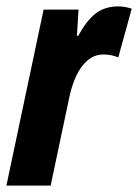

<svg xmlns="http://www.w3.org/2000/svg" viewBox="-29 -579 431 599"><path d="M-9 0 107 -549H216L211 -467H215Q241 -515 269.5 -537Q298 -559 340 -559Q349 -559 359 -557.5Q369 -556 382 -552L340 -400Q318 -409 294 -409Q265 -409 243.5 -390Q222 -371 208.5 -341.5Q195 -312 188 -279L129 0Z"/></svg>

Font: Noto Sans ExtraCondensed ExtraBold
Style: Italic
Weight: 800
Width: 2
Italic angle: -12°
Designer: Monotype Design Team
Foundry: Monotype Imaging Inc.
Version: Version 2.013; ttfautohint (v1.8.4.7-5d5b)